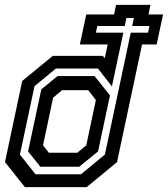

<svg xmlns="http://www.w3.org/2000/svg" viewBox="-26 -770 690 790"><path d="M76.5 0 -5.5 -103 65.5 -437 191 -540H397L405 -530.5L417 -587H302.5L329 -710.5H443.5L451.5 -750H593L585 -710.5H645L618.5 -587H558.5L455.5 -103L330.5 0ZM140 -84 89.5 -147 144 -402.5 211 -457H363L426.5 -377.5L377.5 -147L300 -84ZM175 -141.5H292L329 -172L368.5 -358.5L337 -399H229.5L192.5 -368L151 -172ZM120 -53H307.5L405.5 -134L512 -635.5H583L589 -663H518L525 -696H494L487.5 -663H374.5L368.5 -635.5H481.5L434.5 -414.5L377 -488H204L116 -415.5L56 -134Z"/></svg>

Font: Tourney Thin SemiBold
Style: Italic
Weight: 600
Italic angle: -12°
Version: Version 1.015